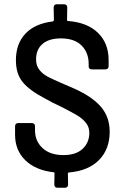

<svg xmlns="http://www.w3.org/2000/svg" viewBox="-20 -806 588 905"><path d="M305 7Q300 7 300 12L301 64Q301 71 297 75Q293 79 286 79H251Q244 79 240 75Q236 71 236 64L237 11Q237 6 232 6Q147 -4 99 -51Q51 -98 51 -171V-211Q51 -218 55 -222Q59 -226 66 -226H130Q137 -226 141 -222Q145 -218 145 -211V-192Q145 -141 180.5 -108Q216 -75 279 -75Q338 -75 369.5 -104.5Q401 -134 401 -180Q401 -207 385 -227Q369 -247 344 -262Q319 -277 270 -302Q226 -322 188 -344Q119 -380 87 -419Q55 -458 55 -522Q55 -600 100 -647.5Q145 -695 229 -705Q234 -707 234 -711L233 -771Q233 -778 237 -782Q241 -786 248 -786H282Q289 -786 293 -782Q297 -778 297 -771L296 -712Q296 -707 301 -707Q392 -700 442 -651Q492 -602 492 -523V-494Q492 -487 488 -483Q484 -479 477 -479H413Q406 -479 402 -482.5Q398 -486 398 -492V-504Q398 -558 364.5 -591.5Q331 -625 267 -625Q211 -625 180.5 -599Q150 -573 150 -526Q150 -497 165.5 -477Q181 -457 206 -444Q231 -431 280 -410L331 -388Q417 -349 457 -301Q497 -253 497 -185Q497 -103 447 -52Q397 -1 305 7Z"/></svg>

Font: Barlow_Medium_SS
Style: Regular
Weight: 500
Designer: Jeremy Tribby
Foundry: Jeremy Tribby
Version: Version 1.101 August 23, 2024